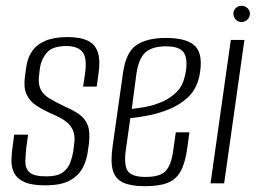

<svg xmlns="http://www.w3.org/2000/svg" viewBox="-20 -633 886 663"><path d="M136 7Q89 7 64 -4.5Q39 -16 29 -35.5Q19 -55 19.5 -79.5Q20 -104 24 -130L29 -168H77L71 -125Q68 -98 67.5 -75Q67 -52 82 -38Q97 -24 140 -24Q178 -24 196.5 -37.5Q215 -51 222.5 -71.5Q230 -92 233 -110L236 -135Q240 -160 233.5 -179Q227 -198 209.5 -212Q192 -226 161 -239Q129 -253 105.5 -268.5Q82 -284 71.5 -307.5Q61 -331 66 -367L70 -397Q74 -431 90 -455Q106 -479 136.5 -492Q167 -505 212 -505Q257 -505 283 -492.5Q309 -480 318 -452Q327 -424 320 -378L314 -334H267L274 -381Q281 -434 264.5 -454Q248 -474 209 -474Q162 -474 142.5 -452Q123 -430 118 -399L115 -374Q111 -344 120 -325Q129 -306 151 -293Q173 -280 204 -265Q232 -253 252.5 -239Q273 -225 282.5 -201.5Q292 -178 287 -136L284 -116Q281 -85 267.5 -57Q254 -29 223.5 -11Q193 7 136 7Z M480 10Q434 10 406.5 -2Q379 -14 370 -43.5Q361 -73 369 -129L405 -383Q415 -453 451.5 -477.5Q488 -502 552 -502Q629 -502 656 -471.5Q683 -441 668 -368Q658 -324 629 -297Q600 -270 562 -255Q524 -240 488 -233.5Q452 -227 430 -225L415 -119Q407 -65 420.5 -43.5Q434 -22 483 -22Q533 -22 552.5 -43Q572 -64 579 -119L587 -176H634L627 -124Q620 -71 604 -42Q588 -13 558.5 -1.5Q529 10 480 10ZM435 -257Q457 -259 485.5 -264.5Q514 -270 542 -282.5Q570 -295 590.5 -316Q611 -337 618 -369Q630 -418 618 -445.5Q606 -473 554 -473Q505 -473 482 -452Q459 -431 451 -378Z M707 0 777 -495H824L754 0ZM814 -557Q802 -557 794 -565.5Q786 -574 786 -586Q786 -597 794 -605Q802 -613 814 -613Q826 -613 834.5 -605Q843 -597 843 -586Q843 -574 834.5 -565.5Q826 -557 814 -557Z"/></svg>

Font: Alumni Sans Thin Light
Style: Italic
Weight: 300
Italic angle: -8°
Version: Version 1.016